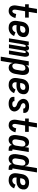

<svg xmlns="http://www.w3.org/2000/svg" viewBox="2005 -2780 990 5040"><g transform="rotate(90 2500.0 -260.0)"><path d="M268 8Q242 8 217.5 1.5Q193 -5 173.5 -19.5Q154 -34 142.5 -56Q131 -78 125.5 -102.5Q120 -127 121 -153Q122 -179 127 -205L163 -424H92V-520H179L214 -735H326L291 -520H442V-424H275L236 -189Q234 -179 233.5 -168Q233 -157 233 -146.5Q233 -136 235.5 -126Q238 -116 243 -107Q248 -98 256.5 -93Q265 -88 276 -88Q286 -88 296.5 -94Q307 -100 314 -109Q321 -118 326.5 -128Q332 -138 335.5 -148Q339 -158 342 -168.5Q345 -179 347 -190L453 -170Q448 -148 439.5 -126.5Q431 -105 419 -84.5Q407 -64 391 -46Q375 -28 355 -15.5Q335 -3 312.5 2.5Q290 8 268 8Z M712 8Q682 8 653 2.5Q624 -3 600 -17.5Q576 -32 559.5 -55Q543 -78 535 -105Q527 -132 526.5 -162Q526 -192 531 -222L551 -342Q555 -367 564 -392Q573 -417 587.5 -439Q602 -461 623 -479Q644 -497 668 -508Q692 -519 717 -523.5Q742 -528 767 -528Q793 -528 819 -524.5Q845 -521 867.5 -512Q890 -503 909 -487.5Q928 -472 939.5 -450.5Q951 -429 953 -403Q955 -377 951 -351Q947 -327 936.5 -303.5Q926 -280 908.5 -261.5Q891 -243 868 -230Q845 -217 821 -209.5Q797 -202 772.5 -199.5Q748 -197 724 -197Q703 -197 682.5 -198Q662 -199 641 -202Q638 -181 639.5 -160Q641 -139 651.5 -122Q662 -105 680.5 -96.5Q699 -88 721 -88Q738 -88 755.5 -94Q773 -100 787 -112Q801 -124 811 -139.5Q821 -155 828 -172L925 -135Q912 -103 890.5 -75.5Q869 -48 840 -28.5Q811 -9 778 -0.5Q745 8 712 8ZM724 -293Q736 -293 748.5 -294Q761 -295 773 -298.5Q785 -302 796.5 -307.5Q808 -313 818 -322Q828 -331 833 -342.5Q838 -354 840 -366Q843 -381 838.5 -395Q834 -409 823 -417.5Q812 -426 797 -429Q782 -432 767 -432Q748 -432 728.5 -424Q709 -416 694 -400.5Q679 -385 672 -365.5Q665 -346 662 -327L657 -298Q674 -295 690.5 -294Q707 -293 724 -293Z M986 0 1072 -520H1169L1160 -464Q1167 -476 1174.5 -488Q1182 -500 1192.5 -509Q1203 -518 1216.5 -523Q1230 -528 1243 -528Q1260 -528 1273.5 -520.5Q1287 -513 1295 -500.5Q1303 -488 1306.5 -473Q1310 -458 1310 -442Q1315 -457 1324 -472.5Q1333 -488 1344.5 -500.5Q1356 -513 1371.5 -520.5Q1387 -528 1403 -528Q1419 -528 1433 -520.5Q1447 -513 1454.5 -500Q1462 -487 1465 -471.5Q1468 -456 1469 -440.5Q1470 -425 1468.5 -408.5Q1467 -392 1464 -376L1402 0H1305L1370 -392Q1371 -400 1371.5 -408.5Q1372 -417 1369.5 -425Q1367 -433 1361.5 -439Q1356 -445 1348 -445Q1339 -445 1332.5 -438.5Q1326 -432 1322 -424.5Q1318 -417 1314.5 -409Q1311 -401 1309 -392.5Q1307 -384 1305.5 -376Q1304 -368 1302 -360L1243 0H1145L1210 -392Q1211 -400 1211.5 -408.5Q1212 -417 1210 -425Q1208 -433 1202.5 -439Q1197 -445 1188 -445Q1180 -445 1173 -438.5Q1166 -432 1162 -424.5Q1158 -417 1155 -409Q1152 -401 1149.5 -392.5Q1147 -384 1145.5 -376Q1144 -368 1142 -360L1083 0Z M1467 215 1589 -520H1702L1689 -444Q1699 -462 1712 -478Q1725 -494 1742.5 -505.5Q1760 -517 1780 -522.5Q1800 -528 1819 -528Q1846 -528 1870 -519.5Q1894 -511 1910 -493Q1926 -475 1935 -451.5Q1944 -428 1947 -402.5Q1950 -377 1948 -350.5Q1946 -324 1942 -298L1922 -178Q1919 -156 1913 -134.5Q1907 -113 1898 -92.5Q1889 -72 1875 -53Q1861 -34 1843 -20Q1825 -6 1802.5 1Q1780 8 1759 8Q1734 8 1711 0.5Q1688 -7 1671.5 -23Q1655 -39 1645.5 -61Q1636 -83 1633 -106L1580 215ZM1710 -88Q1729 -88 1748.5 -96.5Q1768 -105 1781.5 -120.5Q1795 -136 1802 -155Q1809 -174 1812 -193L1832 -313Q1834 -327 1835 -340.5Q1836 -354 1835 -367Q1834 -380 1829.5 -392Q1825 -404 1817 -413.5Q1809 -423 1796.5 -427.5Q1784 -432 1771 -432Q1753 -432 1735 -426Q1717 -420 1703.5 -406.5Q1690 -393 1682.5 -375.5Q1675 -358 1672 -340L1652 -220Q1650 -206 1648.5 -191.5Q1647 -177 1647.5 -163Q1648 -149 1652 -135.5Q1656 -122 1663.5 -111Q1671 -100 1683.5 -94Q1696 -88 1710 -88Z M2212 8Q2182 8 2153 2.5Q2124 -3 2100 -17.5Q2076 -32 2059.5 -55Q2043 -78 2035 -105Q2027 -132 2026.5 -162Q2026 -192 2031 -222L2051 -342Q2055 -367 2064 -392Q2073 -417 2087.5 -439Q2102 -461 2123 -479Q2144 -497 2168 -508Q2192 -519 2217 -523.5Q2242 -528 2267 -528Q2293 -528 2319 -524.5Q2345 -521 2367.5 -512Q2390 -503 2409 -487.5Q2428 -472 2439.5 -450.5Q2451 -429 2453 -403Q2455 -377 2451 -351Q2447 -327 2436.5 -303.5Q2426 -280 2408.5 -261.5Q2391 -243 2368 -230Q2345 -217 2321 -209.5Q2297 -202 2272.5 -199.5Q2248 -197 2224 -197Q2203 -197 2182.5 -198Q2162 -199 2141 -202Q2138 -181 2139.5 -160Q2141 -139 2151.5 -122Q2162 -105 2180.5 -96.5Q2199 -88 2221 -88Q2238 -88 2255.5 -94Q2273 -100 2287 -112Q2301 -124 2311 -139.5Q2321 -155 2328 -172L2425 -135Q2412 -103 2390.5 -75.5Q2369 -48 2340 -28.5Q2311 -9 2278 -0.5Q2245 8 2212 8ZM2224 -293Q2236 -293 2248.5 -294Q2261 -295 2273 -298.5Q2285 -302 2296.5 -307.5Q2308 -313 2318 -322Q2328 -331 2333 -342.5Q2338 -354 2340 -366Q2343 -381 2338.5 -395Q2334 -409 2323 -417.5Q2312 -426 2297 -429Q2282 -432 2267 -432Q2248 -432 2228.5 -424Q2209 -416 2194 -400.5Q2179 -385 2172 -365.5Q2165 -346 2162 -327L2157 -298Q2174 -295 2190.5 -294Q2207 -293 2224 -293Z M2701 8Q2678 8 2655.5 5.5Q2633 3 2612 -4Q2591 -11 2572 -22.5Q2553 -34 2540.5 -51.5Q2528 -69 2524 -91.5Q2520 -114 2523 -137L2525 -144H2636L2635 -142Q2633 -128 2639.5 -116.5Q2646 -105 2657.5 -98.5Q2669 -92 2682.5 -90Q2696 -88 2709 -88Q2722 -88 2735 -89.5Q2748 -91 2760.5 -96.5Q2773 -102 2782.5 -112Q2792 -122 2794 -135Q2797 -151 2789 -165Q2781 -179 2768.5 -188.5Q2756 -198 2741 -203.5Q2726 -209 2711.5 -214Q2697 -219 2682.5 -226Q2668 -233 2655.5 -241.5Q2643 -250 2632 -260.5Q2621 -271 2611.5 -283Q2602 -295 2594 -309Q2586 -323 2581.5 -338Q2577 -353 2575.5 -369Q2574 -385 2577 -402Q2581 -422 2590.5 -441.5Q2600 -461 2616 -476Q2632 -491 2651 -501.5Q2670 -512 2690 -518Q2710 -524 2730.5 -526Q2751 -528 2772 -528Q2794 -528 2816.5 -525.5Q2839 -523 2859.5 -516Q2880 -509 2897.5 -497Q2915 -485 2926.5 -467Q2938 -449 2942 -427.5Q2946 -406 2942 -383L2941 -376H2830V-378Q2832 -391 2827 -402.5Q2822 -414 2811.5 -420.5Q2801 -427 2788.5 -429.5Q2776 -432 2764 -432Q2752 -432 2740.5 -430Q2729 -428 2717.5 -423Q2706 -418 2698 -408Q2690 -398 2688 -386Q2685 -369 2692.5 -355Q2700 -341 2712.5 -331.5Q2725 -322 2739.5 -316.5Q2754 -311 2769.5 -306Q2785 -301 2799 -294.5Q2813 -288 2825.5 -279Q2838 -270 2849.5 -259.5Q2861 -249 2870.5 -237Q2880 -225 2887 -211.5Q2894 -198 2899.5 -183Q2905 -168 2906 -151.5Q2907 -135 2904 -118Q2901 -98 2890 -78Q2879 -58 2862.5 -43Q2846 -28 2826 -18Q2806 -8 2785 -2Q2764 4 2743 6Q2722 8 2701 8Z M3268 8Q3242 8 3217.5 1.5Q3193 -5 3173.5 -19.5Q3154 -34 3142.5 -56Q3131 -78 3125.5 -102.5Q3120 -127 3121 -153Q3122 -179 3127 -205L3163 -424H3092V-520H3179L3214 -735H3326L3291 -520H3442V-424H3275L3236 -189Q3234 -179 3233.5 -168Q3233 -157 3233 -146.5Q3233 -136 3235.5 -126Q3238 -116 3243 -107Q3248 -98 3256.5 -93Q3265 -88 3276 -88Q3286 -88 3296.5 -94Q3307 -100 3314 -109Q3321 -118 3326.5 -128Q3332 -138 3335.5 -148Q3339 -158 3342 -168.5Q3345 -179 3347 -190L3453 -170Q3448 -148 3439.5 -126.5Q3431 -105 3419 -84.5Q3407 -64 3391 -46Q3375 -28 3355 -15.5Q3335 -3 3312.5 2.5Q3290 8 3268 8Z M3939 8H3903Q3882 8 3861.5 4Q3841 0 3824 -11.5Q3807 -23 3797.5 -41.5Q3788 -60 3787 -81Q3778 -62 3764 -45Q3750 -28 3732.5 -15.5Q3715 -3 3694.5 2.5Q3674 8 3654 8Q3627 8 3603 -0.5Q3579 -9 3563 -27Q3547 -45 3538.5 -68.5Q3530 -92 3526.5 -117.5Q3523 -143 3525 -169.5Q3527 -196 3531 -222L3551 -342Q3555 -364 3560.5 -385.5Q3566 -407 3575.5 -427.5Q3585 -448 3598.5 -467Q3612 -486 3630.5 -500Q3649 -514 3671 -521Q3693 -528 3714 -528Q3739 -528 3762.5 -520.5Q3786 -513 3802 -497Q3818 -481 3827.5 -459Q3837 -437 3840 -414L3858 -520H3971L3903 -108Q3902 -104 3902.5 -100Q3903 -96 3905.5 -93Q3908 -90 3911.5 -89Q3915 -88 3919 -88H3939ZM3702 -88Q3720 -88 3738 -94Q3756 -100 3770 -113.5Q3784 -127 3791.5 -144.5Q3799 -162 3802 -180L3821 -300Q3824 -314 3825 -328.5Q3826 -343 3825.5 -357Q3825 -371 3821.5 -384.5Q3818 -398 3810 -409Q3802 -420 3789.5 -426Q3777 -432 3763 -432Q3744 -432 3724.5 -423.5Q3705 -415 3691.5 -399.5Q3678 -384 3671.5 -365Q3665 -346 3662 -327L3642 -207Q3640 -193 3638.5 -179.5Q3637 -166 3638.5 -153Q3640 -140 3644.5 -128Q3649 -116 3657 -106.5Q3665 -97 3677 -92.5Q3689 -88 3702 -88Z M4439 8H4403Q4382 8 4361.5 4Q4341 0 4324 -11.5Q4307 -23 4297.5 -41.5Q4288 -60 4287 -81Q4278 -62 4264 -45Q4250 -28 4232.5 -15.5Q4215 -3 4194.5 2.5Q4174 8 4154 8Q4127 8 4103 -0.5Q4079 -9 4063 -27Q4047 -45 4038.5 -68.5Q4030 -92 4026.5 -117.5Q4023 -143 4025 -169.5Q4027 -196 4031 -222L4051 -342Q4055 -364 4060.5 -385.5Q4066 -407 4075.5 -427.5Q4085 -448 4098.5 -467Q4112 -486 4130.5 -500Q4149 -514 4171 -521Q4193 -528 4214 -528Q4239 -528 4262.5 -520.5Q4286 -513 4302 -497Q4318 -481 4327.5 -459Q4337 -437 4340 -414L4393 -735H4506L4403 -108Q4402 -104 4402.5 -100Q4403 -96 4405.5 -93Q4408 -90 4411.5 -89Q4415 -88 4419 -88H4439ZM4202 -88Q4220 -88 4238 -94Q4256 -100 4270 -113.5Q4284 -127 4291.5 -144.5Q4299 -162 4302 -180L4321 -300Q4324 -314 4325 -328.5Q4326 -343 4325.5 -357Q4325 -371 4321.5 -384.5Q4318 -398 4310 -409Q4302 -420 4289.5 -426Q4277 -432 4263 -432Q4244 -432 4224.5 -423.5Q4205 -415 4191.5 -399.5Q4178 -384 4171.5 -365Q4165 -346 4162 -327L4142 -207Q4140 -193 4138.5 -179.5Q4137 -166 4138.5 -153Q4140 -140 4144.5 -128Q4149 -116 4157 -106.5Q4165 -97 4177 -92.5Q4189 -88 4202 -88Z M4712 8Q4682 8 4653 2.5Q4624 -3 4600 -17.5Q4576 -32 4559.5 -55Q4543 -78 4535 -105Q4527 -132 4526.5 -162Q4526 -192 4531 -222L4551 -342Q4555 -367 4564 -392Q4573 -417 4587.5 -439Q4602 -461 4623 -479Q4644 -497 4668 -508Q4692 -519 4717 -523.5Q4742 -528 4767 -528Q4793 -528 4819 -524.5Q4845 -521 4867.5 -512Q4890 -503 4909 -487.5Q4928 -472 4939.5 -450.5Q4951 -429 4953 -403Q4955 -377 4951 -351Q4947 -327 4936.5 -303.5Q4926 -280 4908.5 -261.5Q4891 -243 4868 -230Q4845 -217 4821 -209.5Q4797 -202 4772.5 -199.5Q4748 -197 4724 -197Q4703 -197 4682.5 -198Q4662 -199 4641 -202Q4638 -181 4639.5 -160Q4641 -139 4651.5 -122Q4662 -105 4680.5 -96.5Q4699 -88 4721 -88Q4738 -88 4755.5 -94Q4773 -100 4787 -112Q4801 -124 4811 -139.5Q4821 -155 4828 -172L4925 -135Q4912 -103 4890.5 -75.5Q4869 -48 4840 -28.5Q4811 -9 4778 -0.5Q4745 8 4712 8ZM4724 -293Q4736 -293 4748.5 -294Q4761 -295 4773 -298.5Q4785 -302 4796.5 -307.5Q4808 -313 4818 -322Q4828 -331 4833 -342.5Q4838 -354 4840 -366Q4843 -381 4838.5 -395Q4834 -409 4823 -417.5Q4812 -426 4797 -429Q4782 -432 4767 -432Q4748 -432 4728.5 -424Q4709 -416 4694 -400.5Q4679 -385 4672 -365.5Q4665 -346 4662 -327L4657 -298Q4674 -295 4690.5 -294Q4707 -293 4724 -293Z"/></g></svg>

Font: Iosevka Term Curly
Style: Bold Italic
Weight: 700
Italic angle: -9°
Designer: Belleve Invis
Foundry: Belleve Invis
Version: Version 32.3.0